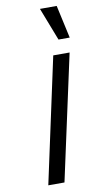

<svg xmlns="http://www.w3.org/2000/svg" viewBox="-100 -951 515 994"><g transform="rotate(-10 158.0 -453.5)"><path d="M70 0 212 -658H298L155 0ZM253 -734 186 -907H274L312 -734Z"/></g></svg>

Font: Ysabeau Office Medium
Style: Italic
Weight: 500
Italic angle: -12°
Designer: Christian Thalmann (Catharsis Fonts)
Version: Version 2.001;gftools[0.9.30]; featfreeze: tnum,lnum,ss02